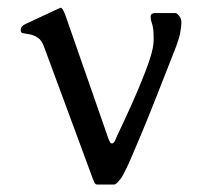

<svg xmlns="http://www.w3.org/2000/svg" viewBox="-20 -474 536 507"><path d="M95.7 -352.1Q89.4 -368.7 79.1 -375Q68.8 -381.3 58.8 -383.3Q48.8 -385.3 41.7 -386.2Q34.7 -387.2 34.7 -393.6Q34.7 -400.4 37.8 -403.8Q41 -407.2 46.4 -410.2L139.6 -453.6Q143.6 -453.6 147.2 -446.3Q150.9 -439 154.8 -427.7L266.6 -106.9Q267.6 -104.5 269.8 -99.9Q272 -95.2 275.9 -95.2Q277.8 -95.2 280 -97.4Q282.2 -99.6 283.7 -102.5Q285.2 -105.5 286.1 -108.2Q287.1 -110.8 287.6 -111.8Q310.1 -159.2 326.2 -195.1Q342.3 -231 353 -257.6Q363.8 -284.2 370.4 -302.7Q377 -321.3 380.4 -334.2Q383.8 -347.2 384.8 -355.5Q385.7 -363.8 385.7 -370.6Q385.7 -388.7 384.5 -397.2Q383.3 -405.8 381.8 -410.4Q380.4 -415 379.2 -418.7Q377.9 -422.4 377.9 -431.2Q377.9 -435.1 381.3 -437.3Q384.8 -439.5 388.7 -439.5H442.9Q446.8 -439.5 452.9 -432.4Q459 -425.3 459 -414.1Q459 -403.8 455.8 -387.2Q452.6 -370.6 442.9 -345.7Q411.6 -265.6 389.2 -209Q366.7 -152.3 350.8 -114.5Q335 -76.7 325.2 -54.4Q315.4 -32.2 309.6 -20.8Q303.7 -9.3 301.3 -5.6Q298.8 -2 297.9 -1Q295.4 2 290.3 7.6Q285.2 13.2 281.2 13.2H235.8Q231.9 13.2 229.2 7.6Q226.6 2 225.1 -2Z"/></svg>

Font: Kurinto Book Core
Style: Regular
Weight: 400
Designer: Kurinto was developed by Clint Goss from a range of fonts that are compatible with the SIL Open Font License Version 1.1
Foundry: Clinton F. Goss
Version: Version 2.196; July 25, 2020